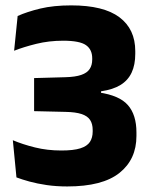

<svg xmlns="http://www.w3.org/2000/svg" viewBox="-20 -672 553 706"><path d="M227.2 13.6Q186.9 13.6 151.8 8.5Q116.6 3.3 88.5 -4.4Q60.5 -12.1 40.5 -19.7L27.2 -156.4Q63.3 -141.1 108.5 -129.9Q153.7 -118.6 205.8 -118.6Q250.6 -118.6 275.5 -126.6Q300.5 -134.6 310.7 -150.2Q320.8 -165.9 320.8 -188.3V-193.9Q320.8 -216.6 311.2 -231.1Q301.6 -245.5 279.8 -252.7Q258.1 -259.9 221 -260.6L105.4 -263.3V-384.9L220.8 -388.1Q257.1 -389.1 278.6 -396.5Q300.2 -403.9 309.6 -418.1Q319.1 -432.2 319.1 -453.2V-457.4Q319.1 -490 296 -506.1Q272.9 -522.3 212.3 -522.3Q160 -522.3 113.1 -510.7Q66.2 -499 31.9 -485.4L44.9 -613.2Q79.7 -628.9 128.4 -640.6Q177 -652.2 241.9 -652.2Q361 -652.2 419.2 -608.5Q477.4 -564.8 477.4 -484.1V-474.1Q477.4 -433.8 464.1 -405.2Q450.8 -376.6 423.2 -359.6Q395.6 -342.6 351.6 -336.3V-315L343 -332.1Q419 -321.3 450.3 -285.5Q481.7 -249.7 481.7 -185.2V-172Q481.7 -86 419.3 -36.2Q357 13.6 227.2 13.6Z"/></svg>

Font: Anek Latin Medium
Style: Regular
Weight: 500
Designer: Yesha Goshar
Foundry: Ek Type
Version: Version 1.003